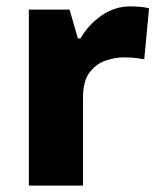

<svg xmlns="http://www.w3.org/2000/svg" viewBox="-20 -579 497 599"><path d="M70 0V-549H197L223 -459H231Q255 -501 296 -530Q337 -559 386 -559Q402 -559 419 -557.5Q436 -556 445 -553L430 -394Q419 -396 404.5 -398Q390 -400 366 -400Q339 -400 309.5 -390Q280 -380 259.5 -353Q239 -326 239 -275V0Z"/></svg>

Font: Noto Sans Symbols ExtraBold
Style: Regular
Weight: 800
Version: Version 2.002